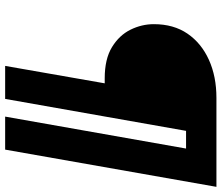

<svg xmlns="http://www.w3.org/2000/svg" viewBox="-76 -664 840 727"><g transform="rotate(90 343.5 -300.0)"><path d="M229 100 295 -277H276Q203 -277 158 -304.5Q113 -332 92 -374.5Q71 -417 71 -463Q71 -538 107 -590.5Q143 -643 206 -671.5Q269 -700 350 -700H687L546 100H421L542 -585H475L354 100Z"/></g></svg>

Font: DM Sans 20pt Black
Style: Italic
Weight: 900
Italic angle: -10°
Version: Version 4.004;gftools[0.9.30]